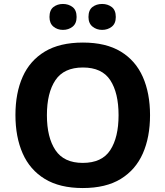

<svg xmlns="http://www.w3.org/2000/svg" viewBox="-20 -940 836 970"><path d="M738 -358Q738 -247 701.5 -164.5Q665 -82 590 -36Q515 10 398 10Q282 10 206.5 -36Q131 -82 94.5 -165Q58 -248 58 -359Q58 -470 94.5 -552Q131 -634 206.5 -679.5Q282 -725 399 -725Q515 -725 590 -679.5Q665 -634 701.5 -551.5Q738 -469 738 -358ZM217 -358Q217 -246 260 -181.5Q303 -117 398 -117Q495 -117 537 -181.5Q579 -246 579 -358Q579 -471 537 -535Q495 -599 399 -599Q303 -599 260 -535Q217 -471 217 -358ZM230 -854Q230 -889 250 -904.5Q270 -920 298 -920Q326 -920 346.5 -904.5Q367 -889 367 -854Q367 -821 346.5 -805Q326 -789 298 -789Q270 -789 250 -805.5Q230 -822 230 -854ZM427 -854Q427 -889 447 -904.5Q467 -920 496 -920Q524 -920 544.5 -904.5Q565 -889 565 -854Q565 -821 544.5 -805Q524 -789 496 -789Q468 -789 447.5 -805.5Q427 -822 427 -854Z"/></svg>

Font: Noto Sans New Tai Lue
Style: Bold
Weight: 700
Version: Version 2.003